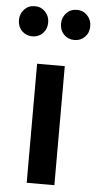

<svg xmlns="http://www.w3.org/2000/svg" viewBox="-95 -816 427 850"><g transform="rotate(5 118.5 -391.0)"><path d="M180 -529V0H57V-529ZM90 -715Q90 -686 71.5 -667Q53 -648 25 -648Q-3 -648 -21.5 -667Q-40 -686 -40 -715Q-40 -743 -21.5 -762.5Q-3 -782 25 -782Q53 -782 71.5 -762.5Q90 -743 90 -715ZM277 -715Q277 -686 258.5 -667Q240 -648 212 -648Q184 -648 165.5 -667Q147 -686 147 -715Q147 -743 165.5 -762.5Q184 -782 212 -782Q240 -782 258.5 -762.5Q277 -743 277 -715Z"/></g></svg>

Font: Fira Sans Extra Condensed Medium
Style: Regular
Weight: 500
Width: 1
Designer: Carrois Corporate & Edenspiekermann AG
Foundry: Carrois Corporate GbR & Edenspiekermann AG
Version: Version 4.203